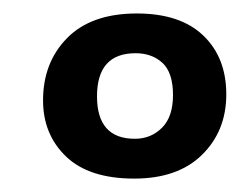

<svg xmlns="http://www.w3.org/2000/svg" viewBox="-20 -810 368 285"><path d="M43.9 -661.1Q43.9 -717.3 79.8 -753.7Q115.7 -790 183.1 -790Q247.6 -790 281.7 -757.3Q315.9 -724.6 315.9 -669.9Q315.9 -615.7 280 -580.3Q244.1 -544.9 179.2 -544.9Q112.3 -544.9 78.1 -577.6Q43.9 -610.4 43.9 -661.1ZM124 -667Q124 -604 180.2 -604Q204.1 -604 220.5 -620.4Q236.8 -636.7 236.8 -668.9Q236.8 -702.1 221.2 -716.6Q205.6 -731 181.2 -731Q124 -731 124 -667Z"/></svg>

Font: Literata Book
Style: Bold Italic
Weight: 700
Italic angle: -3°
Designer: Latin by Veronika Burian and Jose Scaglione. Greek by Irene Vlachou. Cyrillic by Vera Evstafieva
Foundry: TypeTogether
Version: Version 1.003;PS 001.003;hotconv 1.0.88;makeotf.lib2.5.64775